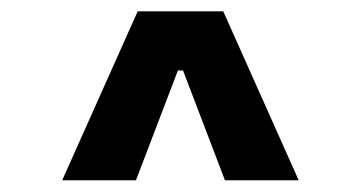

<svg xmlns="http://www.w3.org/2000/svg" viewBox="-20 -713 626 333"><path d="M87.9 -400.4 218.8 -693.4H367.2L498 -400.4H370.1L297.4 -590.8H288.6L215.8 -400.4Z"/></svg>

Font: Cascadia Mono
Style: Regular
Weight: 400
Monospace: yes
Designer: Aaron Bell
Foundry: Saja Typeworks
Version: Version 2404.023